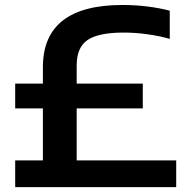

<svg xmlns="http://www.w3.org/2000/svg" viewBox="-20 -770 790 790"><path d="M42.5 0V-110H156.5V-324H42.5V-426H156.5V-493.5Q156.5 -749.5 484 -749.5Q537.5 -749.5 587.2 -743.2Q637 -737 678.5 -726V-610Q637 -622 586.8 -629Q536.5 -636 489.5 -636Q386 -636 340.8 -605.8Q295.5 -575.5 295.5 -500.5V-426H567.5V-324H295.5V-110H705V0Z"/></svg>

Font: Encode Sans Exp SmBold
Style: Regular
Weight: 600
Width: 7
Designer: Multiple Designers
Foundry: Impallari Type
Version: Version 3.002; ttfautohint (v1.8.3) -l 8 -r 50 -G 200 -x 14 